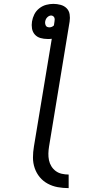

<svg xmlns="http://www.w3.org/2000/svg" viewBox="-20 -755 540 990"><path d="M334 215Q305 215 277.5 210Q250 205 226 192Q202 179 185 158.5Q168 138 159 112Q150 86 150 57.5Q150 29 155 0L247 -555Q240 -554 235 -554Q230 -554 225 -554Q206 -554 188.5 -559Q171 -564 159.5 -577Q148 -590 145 -608Q142 -626 145 -644Q148 -663 157 -681Q166 -699 182.5 -712Q199 -725 218 -730Q237 -735 255 -735Q274 -735 292.5 -730Q311 -725 323.5 -712.5Q336 -700 339 -681.5Q342 -663 339 -644L233 0Q230 18 229.5 36Q229 54 232.5 71Q236 88 245 102.5Q254 117 267.5 127Q281 137 298.5 141Q316 145 334 145ZM235 -614Q241 -614 247 -616.5Q253 -619 258 -624L261 -644Q262 -650 262 -655Q262 -660 260 -664.5Q258 -669 253.5 -672Q249 -675 244 -675Q238 -675 233 -672.5Q228 -670 223.5 -665.5Q219 -661 216.5 -655.5Q214 -650 213 -644Q212 -639 213 -633Q214 -627 216.5 -622.5Q219 -618 224 -616Q229 -614 235 -614Z"/></svg>

Font: Iosevka Term Oblique
Style: Regular
Weight: 400
Italic angle: -9°
Monospace: yes
Designer: Belleve Invis
Foundry: Belleve Invis
Version: Version 31.4.0